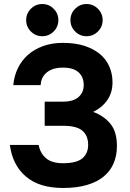

<svg xmlns="http://www.w3.org/2000/svg" viewBox="-20 -925 645 954"><path d="M293 9Q175 9 108.5 -48Q42 -105 29 -205H172Q180 -163 209 -138.5Q238 -114 293 -114Q361 -114 389.5 -138.5Q418 -163 418 -205Q418 -251 389.5 -275.5Q361 -300 293 -300H202V-420H293Q345 -420 370.5 -443Q396 -466 396 -502Q396 -542 370.5 -565.5Q345 -589 293 -589Q242 -589 213 -565.5Q184 -542 182 -502H46Q50 -547 68.5 -585.5Q87 -624 118.5 -652Q150 -680 194 -696Q238 -712 293 -712Q354 -712 400 -697Q446 -682 477 -656Q508 -630 523.5 -594Q539 -558 539 -516Q539 -465 513.5 -428Q488 -391 443 -369Q497 -349 529 -309.5Q561 -270 561 -199Q561 -153 545 -114.5Q529 -76 496 -48.5Q463 -21 412.5 -6Q362 9 293 9ZM190 -745Q157 -745 133.5 -768.5Q110 -792 110 -825Q110 -858 133.5 -881.5Q157 -905 190 -905Q223 -905 246.5 -881.5Q270 -858 270 -825Q270 -792 246.5 -768.5Q223 -745 190 -745ZM410 -745Q377 -745 353.5 -768.5Q330 -792 330 -825Q330 -858 353.5 -881.5Q377 -905 410 -905Q443 -905 466.5 -881.5Q490 -858 490 -825Q490 -792 466.5 -768.5Q443 -745 410 -745Z"/></svg>

Font: 
Style: 㨦
Weight: 700
Designer: A.Korolkova, Vitaly Kuzmin
Foundry: ParaType Ltd
Version: Version 2.000